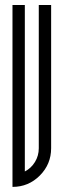

<svg xmlns="http://www.w3.org/2000/svg" viewBox="-20 -734 251 757"><path d="M77.9 -714.3V-57.9Q102.9 -70.8 117.9 -95.4Q132.9 -120 132.9 -149.5V-714.3H181.6V-149.5Q181.6 -86.6 137 -41.9Q92.5 2.9 29.2 2.9V-714.3Z"/></svg>

Font: Marapfhont
Style: Book
Weight: 400
Version: Version 0.15